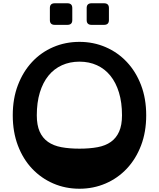

<svg xmlns="http://www.w3.org/2000/svg" viewBox="-20 -1140 972 1174"><path d="M540 -988Q510 -988 510 -1017V-1091Q510 -1120 540 -1120H616Q646 -1120 646 -1091V-1017Q646 -988 616 -988ZM315 -988Q285 -988 285 -1017V-1091Q285 -1120 315 -1120H392Q422 -1120 422 -1091V-1017Q422 -988 392 -988ZM466 14Q380 14 306 -18Q232 -50 176.5 -108.5Q121 -167 89.5 -250Q58 -333 58 -435Q58 -537 89.5 -619.5Q121 -702 176 -761Q231 -820 305.5 -852Q380 -884 466 -884Q551 -884 625.5 -852Q700 -820 755.5 -761Q811 -702 842.5 -619.5Q874 -537 874 -435Q874 -333 842.5 -250.5Q811 -168 755.5 -109Q700 -50 625.5 -18Q551 14 466 14ZM466 -763Q407 -763 358.5 -741Q310 -719 276 -677Q242 -635 223.5 -574Q205 -513 205 -435Q205 -375 222.5 -335.5Q240 -296 273.5 -272.5Q307 -249 355.5 -240Q404 -231 466 -231Q528 -231 576.5 -240Q625 -249 658 -272.5Q691 -296 708.5 -335.5Q726 -375 726 -435Q726 -513 707.5 -574Q689 -635 655 -677Q621 -719 573 -741Q525 -763 466 -763Z"/></svg>

Font: OpenDyslexic3
Style: Bold
Weight: 700
Designer: Abelardo Gonzalez
Version: Version 1.000;PS 001.001;hotconv 1.0.56